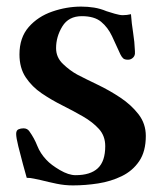

<svg xmlns="http://www.w3.org/2000/svg" viewBox="-20 -559 486 582"><path d="M422 -147Q422 -100 402 -70.5Q382 -41 349 -25Q316 -9 277.5 -3Q239 3 201 3Q176 3 152 -2Q128 -7 104 -13Q94 -15 83 -17.5Q72 -20 61 -20Q57 -34 49.5 -61.5Q42 -89 35.5 -115.5Q29 -142 29 -153Q29 -164 36 -167Q43 -170 51 -170Q63 -170 69 -161Q84 -140 93 -117Q102 -94 121 -74Q135 -59 161.5 -43.5Q188 -28 209 -28Q254 -28 276.5 -49Q299 -70 299 -116Q299 -147 280 -168Q261 -189 231.5 -206Q202 -223 169 -239.5Q136 -256 106.5 -276Q77 -296 58 -324.5Q39 -353 39 -394Q39 -445 67 -477Q95 -509 138.5 -524Q182 -539 226 -539Q246 -539 265 -536Q284 -533 303 -525Q312 -522 327.5 -517.5Q343 -513 352 -513Q365 -513 377 -516Q379 -488 383.5 -460Q388 -432 389 -404V-401Q390 -391 383.5 -384.5Q377 -378 368 -378Q358 -378 353.5 -382Q349 -386 345 -394Q332 -423 319.5 -449.5Q307 -476 286.5 -493Q266 -510 228 -510Q188 -510 169 -479Q150 -448 150 -413Q150 -385 171 -365Q192 -345 214 -333Q241 -319 276.5 -302Q312 -285 345 -263Q378 -241 400 -212.5Q422 -184 422 -147Z"/></svg>

Font: Kaisei Decol
Style: Bold
Weight: 700
Designer: Font-Kai, 金井和夫
Foundry: KAZUO KANAI
Version: Version 5.003